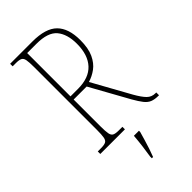

<svg xmlns="http://www.w3.org/2000/svg" viewBox="-285 -784 1075 1075"><g transform="rotate(-45 252.5 -246.5)"><path d="M40 0V-20H66Q91 -20 103 -26Q115 -32 118.5 -51Q122 -70 122 -108V-606Q122 -645 118.5 -663.5Q115 -682 103 -688Q91 -694 66 -694H40V-714H216Q321 -714 366.5 -668.5Q412 -623 412 -530Q412 -465 393 -424.5Q374 -384 344 -362Q314 -340 280 -330L404 -106Q429 -62 449 -42Q469 -22 498 -22H505V0H502Q471 0 451.5 -8Q432 -16 416 -36.5Q400 -57 380 -92L253 -321H150V-108Q150 -70 153.5 -51Q157 -32 169 -26Q181 -20 206 -20H235V0ZM210 -346Q296 -346 340 -393.5Q384 -441 384 -529Q384 -605 349 -647Q314 -689 223 -689H150V-346ZM227 208Q233 171 237.5 135Q242 99 245 61H285V71Q279 92 271 119.5Q263 147 254 174Q245 201 237 221H227Z"/></g></svg>

Font: Noto Serif Tamil Condensed Thin
Style: Italic
Weight: 100
Width: 3
Italic angle: -12°
Designer: Indian Type Foundry, Tom Grace, and the Monotype Design Team
Foundry: Monotype Imaging Inc.
Version: Version 2.003; ttfautohint (v1.8.4.7-5d5b)